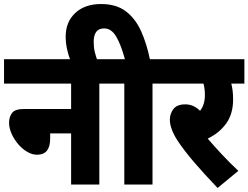

<svg xmlns="http://www.w3.org/2000/svg" viewBox="-20 -916 1233 953"><path d="M0 -622H548V-501H473V0H333V-254H229V-228Q229 -148 164 -148Q139 -148 114 -163Q89 -178 69 -202Q49 -226 37 -253.5Q25 -281 25 -306Q25 -336 40 -355.5Q55 -375 99 -375H333V-501H0Z M330 -615Q319 -643 312.5 -673.5Q306 -704 306 -734Q306 -807 353.5 -851.5Q401 -896 482 -896Q557 -896 604.5 -860Q652 -824 680 -762Q708 -700 724 -622H812V-501H737V0H597V-501H535V-622H600Q581 -693 557 -734Q533 -775 497 -775Q445 -775 445 -708Q445 -681 450.5 -658Q456 -635 464 -615Z M1163 -68 1060 17Q992 -54 942.5 -112Q893 -170 862 -217Q823 -277 823 -322Q823 -351 840.5 -374.5Q858 -398 900 -398Q941 -398 973 -366Q997 -396 997 -444Q997 -476 990 -501H799V-622H1193V-501H1128Q1132 -486 1134.5 -466.5Q1137 -447 1137 -422Q1137 -351 1103 -303.5Q1069 -256 1011 -228Q1041 -193 1080.5 -150.5Q1120 -108 1163 -68Z"/></svg>

Font: Noto Sans Devanagari Condensed ExtraBold
Style: Regular
Weight: 800
Width: 3
Designer: Jelle Bosma - Monotype Design Team
Foundry: Monotype Imaging Inc.
Version: Version 2.004; ttfautohint (v1.8.4.7-5d5b)